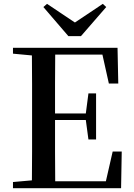

<svg xmlns="http://www.w3.org/2000/svg" viewBox="-20 -985 700 1005"><path d="M226.1 -964.8 372.1 -867.2 518.1 -964.8 536.1 -948.2 403.8 -795.9H337.9L207 -948.2ZM549.8 -547.9 516.1 -699.2H269Q268.1 -624.5 268.1 -548.3Q268.1 -472.2 268.1 -391.1H429.2L442.9 -496.1H482.9V-254.9H442.9L429.2 -356.9H268.1Q268.1 -270 268.1 -191.2Q268.1 -112.3 269 -36.1H534.2L569.8 -191.9H617.2L613.8 0H47.9V-32.2L147 -41Q147.9 -115.2 147.9 -190.7Q147.9 -266.1 147.9 -341.8V-393.1Q147.9 -469.7 147.9 -544.9Q147.9 -620.1 147 -694.8L47.9 -704.1V-734.9H595.2L599.1 -547.9Z"/></svg>

Font: Source Han Serif TW SemiBold
Style: Regular
Weight: 600
Designer: Ryoko NISHIZUKA Ë•øÂ°öÊ∂ºÂ≠ê (kana & ideographs); Frank Grie√ühammer (Latin, Greek & Cyrillic); Wenlong ZHANG Âº†ÊñáÈæô 
Foundry: Adobe
Version: Version 2.003;hotconv 1.1.1;makeotfexe 2.6.0